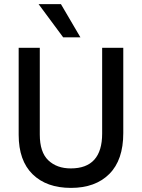

<svg xmlns="http://www.w3.org/2000/svg" viewBox="-20 -907 692 936"><path d="M372 -725H288L168 -887H277ZM581 -258Q581 -127 513 -59Q445 9 326 9Q207 9 139 -57.5Q71 -124 71 -250V-674H174V-251Q174 -165 215.5 -125.5Q257 -86 325 -86Q478 -86 478 -256V-674H581Z"/></svg>

Font: Hind Jalandhar Medium
Style: Regular
Weight: 500
Designer: Namrata Goyal
Foundry: Indian Type Foundry
Version: Version 0.702;PS 1.0;hotconv 1.0.81;makeotf.lib2.5.63406